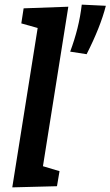

<svg xmlns="http://www.w3.org/2000/svg" viewBox="-20 -805 477 829"><path d="M33 4 152 -743 193 -670 72 -704 82 -769 275 -776 156 -28 113 -103 237 -66 226 -1ZM354 -571 283 -582Q302 -633 314.5 -683Q327 -733 333 -785L437 -780Q425 -733 404 -680.5Q383 -628 354 -571Z"/></svg>

Font: Bitter Thin SemiBold
Style: Italic
Weight: 600
Italic angle: -9°
Version: Version 2.002